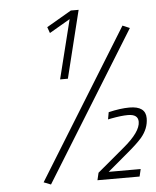

<svg xmlns="http://www.w3.org/2000/svg" viewBox="-55 -837 721 885"><g transform="rotate(-5 305.5 -394.5)"><path d="M191 -723 306 -790H342L265 -478H229L297 -751L201 -695ZM145 1 112 -12 537 -700 570 -686ZM573 -252Q573 -287 526 -287Q495 -287 448 -278L433 -275L439 -308Q494 -321 536 -321Q611 -321 611 -265Q611 -217 576 -176Q553 -150 511 -115L415 -34H563L555 0H360L368 -34L492 -138Q573 -205 573 -252Z"/></g></svg>

Font: TitilliumWebThinItalic
Style: Thin Italic
Weight: 200
Italic angle: -13°
Version: Version 1.001;PS 57.000;hotconv 1.0.70;makeotf.lib2.5.55311